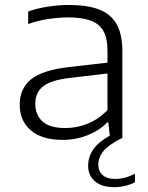

<svg xmlns="http://www.w3.org/2000/svg" viewBox="-20 -570 610 794"><path d="M239.5 8.5Q154 8.5 107.8 -30.8Q61.5 -70 61.5 -137Q61.5 -205 109.8 -243Q158 -281 268 -293L424.5 -311V-359.5Q424.5 -414.5 406 -444.5Q387.5 -474.5 351.2 -486.2Q315 -498 262 -498Q227 -498 183.5 -492Q140 -486 96.5 -470.5V-522.5Q134 -536 179.5 -542.8Q225 -549.5 267 -549.5Q337.5 -549.5 386.5 -532Q435.5 -514.5 460.8 -472.5Q486 -430.5 486 -357.5V0Q432 27 409.2 53.2Q386.5 79.5 386.5 112Q386.5 139 405 154.5Q423.5 170 455.5 170Q496.5 170 538 148.5V184Q497 204 452.5 204Q401 204 372.8 180Q344.5 156 344.5 115.5Q344.5 79 365.5 48.2Q386.5 17.5 434 -9L428 -64H423.5Q393 -31.5 343.8 -11.5Q294.5 8.5 239.5 8.5ZM126 -141.5Q126 -94.5 156 -67.5Q186 -40.5 250.5 -40.5Q298.5 -40.5 343.5 -59Q388.5 -77.5 424.5 -115V-266L270.5 -248Q191.5 -239 158.8 -213.2Q126 -187.5 126 -141.5Z"/></svg>

Font: Encode Sans Exp Lt
Style: Regular
Weight: 300
Width: 7
Designer: Multiple Designers
Foundry: Impallari Type
Version: Version 3.002; ttfautohint (v1.8.3) -l 8 -r 50 -G 200 -x 14 